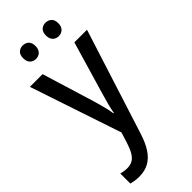

<svg xmlns="http://www.w3.org/2000/svg" viewBox="-305 -775 1061 1061"><g transform="rotate(-45 225.5 -244.5)"><path d="M2.9 -538.6H102.1L195.8 -232.9Q202.1 -210.9 208 -189.9Q213.9 -168.9 218.5 -148.9Q223.1 -128.9 225.6 -109.4H229.5Q233.9 -135.3 242.2 -167Q250.5 -198.7 260.7 -232.9L350.6 -538.6H449.2L252.9 77.1Q235.8 131.3 212.2 167.7Q188.5 204.1 156 222.2Q123.5 240.2 79.6 240.2Q61 240.2 45.9 237.8Q30.8 235.4 17.6 231.9V153.3Q27.3 156.2 40.3 158.2Q53.2 160.2 65.9 160.2Q90.8 160.2 108.4 149.7Q126 139.2 138.9 117.2Q151.9 95.2 162.6 61.5L182.6 -2.4ZM88.4 -676.3Q88.4 -703.1 102.3 -715.8Q116.2 -728.5 136.2 -728.5Q156.7 -728.5 170.7 -715.8Q184.6 -703.1 184.6 -676.3Q184.6 -650.4 170.7 -637Q156.7 -623.5 136.2 -623.5Q116.2 -623.5 102.3 -636.7Q88.4 -649.9 88.4 -676.3ZM266.1 -676.3Q266.1 -703.1 280 -715.8Q293.9 -728.5 314 -728.5Q334.5 -728.5 348.6 -715.8Q362.8 -703.1 362.8 -676.3Q362.8 -650.4 348.6 -637Q334.5 -623.5 314 -623.5Q293.5 -623.5 279.8 -637Q266.1 -650.4 266.1 -676.3Z"/></g></svg>

Font: Open Sans SemiCondensed Medium
Style: Regular
Weight: 500
Width: 4
Designer: Monotype Design Team
Foundry: Monotype Imaging Inc.
Version: Version 3.000